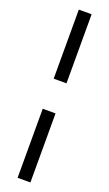

<svg xmlns="http://www.w3.org/2000/svg" viewBox="-174 -756 553 972"><g transform="rotate(20 102.0 -270.0)"><path d="M68 -351V-723H137V-351ZM68 183V-189H137V183Z"/></g></svg>

Font: Archivo Condensed
Style: Regular
Weight: 400
Width: 3
Designer: Hector Gatti
Foundry: Omnibus-Type
Version: Version 2.001; ttfautohint (v1.8.3)